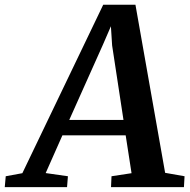

<svg xmlns="http://www.w3.org/2000/svg" viewBox="-90 -766 776 786"><path d="M-70.5 0 -66.5 -44.5 1.5 -57 332.5 -746.5H464.5L586 -58.5L665.5 -44.5L663 0H364.5L366.5 -44.5L448.5 -57L424.5 -212H165.5L97 -57.5L188 -44.5L184.5 0ZM193.5 -275H415.5L369 -580L364 -658.5L332 -584.5Z"/></svg>

Font: Merriweather Light 18pt SemiBold
Style: Italic
Weight: 600
Italic angle: -7.8°
Version: Version 2.101